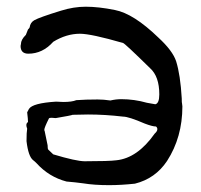

<svg xmlns="http://www.w3.org/2000/svg" viewBox="-20 -538 596 569"><path d="M240.7 -198.7 195.3 -197.8Q191.4 -195.8 145 -188L132.8 -189Q126.5 -189 125 -187Q111.3 -159.7 111.3 -153.3Q111.3 -150.9 112.3 -149.9L121.1 -107.4Q121.1 -96.7 123 -94.7L137.7 -80.6Q206.1 -60.1 231 -60.1Q303.2 -60.1 324.7 -63Q387.2 -69.3 438.5 -142.1Q446.3 -148.9 446.3 -155.3Q446.3 -159.7 442.4 -163.1Q431.6 -163.1 408.7 -171.9Q361.3 -192.4 344.7 -192.4Q291 -198.7 240.7 -198.7ZM233.9 -518.1Q272.5 -518.1 320.8 -508.3Q376 -497.6 449.2 -426.8Q491.7 -387.7 502 -356.4Q514.6 -315.9 518.6 -246.6Q518.6 -232.4 519.5 -231.4L520.5 -222.7Q520.5 -131.3 475.1 -61Q440.4 -8.8 379.9 6.3Q338.9 10.7 303.2 10.7Q259.3 10.7 227.1 5.4Q202.1 2 177.2 0Q125 -13.7 88.4 -54.2Q82.5 -60.1 78.6 -63Q64 -73.7 58.6 -119.6Q58.6 -146.5 60.5 -156.7Q58.1 -163.1 58.1 -167Q58.1 -173.3 63 -176.3Q63 -184.6 60.5 -205.1L65.9 -215.3Q76.7 -232.4 146 -236.8L167.5 -235.8Q193.4 -235.8 206.1 -241.2Q233.9 -243.2 269.5 -243.2Q287.1 -243.2 307.1 -240.2Q323.7 -244.1 339.4 -244.1Q377.9 -244.1 415.5 -233.4L440.4 -229Q452.1 -231.9 452.1 -258.3Q452.1 -311.5 424.8 -335.9Q349.6 -409.7 344.7 -410.6Q250 -438 216.8 -438Q176.8 -438 137.7 -414.1Q106.4 -378.9 64 -378.9Q41 -378.9 41 -401.9L42 -407.2Q42 -420.4 56.6 -434.6L63 -450.7Q66.9 -454.1 67.9 -457Q69.8 -471.2 81.5 -478Q97.2 -486.8 160.6 -506.3Q198.2 -518.1 233.9 -518.1Z"/></svg>

Font: Kurland
Style: Regular
Weight: 400
Designer: GGBot
Version: 0.22